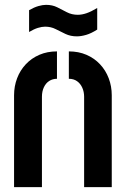

<svg xmlns="http://www.w3.org/2000/svg" viewBox="-20 -772 520 792"><path d="M297 -622Q271 -622 250 -632Q229 -642 209.5 -652Q190 -662 166 -662Q153 -662 136.5 -657Q120 -652 100 -640V-730Q121 -742 138.5 -747Q156 -752 170 -752Q196 -752 216 -742Q236 -732 256 -721.5Q276 -711 301 -711Q318 -711 337 -717.5Q356 -724 381 -739V-650Q356 -634 335 -628Q314 -622 297 -622ZM38 -379Q38 -416 50.5 -449Q63 -482 86.5 -507Q110 -532 142.5 -546Q175 -560 215 -560V-447Q197 -447 183 -438Q169 -429 161 -412Q153 -395 153 -373V0H38ZM327 -373Q327 -393 319.5 -410Q312 -427 298 -437Q284 -447 264 -447V-560Q304 -560 336.5 -546Q369 -532 392.5 -507Q416 -482 428.5 -449Q441 -416 441 -379V0H327Z"/></svg>

Font: Stick No Bills
Style: Bold
Weight: 700
Version: Version 2.000